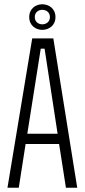

<svg xmlns="http://www.w3.org/2000/svg" viewBox="-20 -880 397 900"><path d="M178 -860C148 -860 117 -840 117 -800C117 -760 148 -740 178 -740C209 -740 240 -760 240 -800C240 -840 209 -860 178 -860ZM178 -834C196 -834 214 -823 214 -800C214 -777 196 -766 178 -766C161 -766 143 -777 143 -800C143 -823 161 -834 178 -834ZM131 -700 15 0H68L100 -205H257L289 0H342L230 -700ZM108 -253 171 -652H189L250 -253Z"/></svg>

Font: Modon Arabic
Style: Regular
Weight: 400
Designer: Ahmedzaza
Foundry: Ahmedzaza
Version: Version 2.010